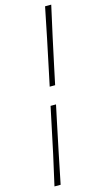

<svg xmlns="http://www.w3.org/2000/svg" viewBox="-142 -828 541 1023"><g transform="rotate(-15 128.5 -316.0)"><path d="M136 -366 155 -456Q172.5 -538 189 -618.2Q205.5 -698.5 223 -786H257Q237 -698.5 219.8 -618.2Q202.5 -538 185 -456L166 -366ZM23 154Q43.5 66 60.8 -14.2Q78 -94.5 95 -176L114 -266H144L125 -176Q108 -94.5 91.2 -14.2Q74.5 66 57 154Z"/></g></svg>

Font: Commissioner Flair Thin
Style: Italic
Weight: 100
Italic angle: -12°
Designer: Kostas Bartsokas
Foundry: Kostas Bartsokas
Version: Version 1.000; ttfautohint (v1.8.3)